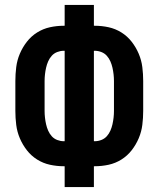

<svg xmlns="http://www.w3.org/2000/svg" viewBox="-20 -755 640 775"><path d="M241 0V-84H237Q209 -84 181.5 -90Q154 -96 130 -111Q106 -126 88.5 -148.5Q71 -171 60 -197Q49 -223 45.5 -251Q42 -279 42 -307V-428Q42 -456 45.5 -484Q49 -512 60 -538Q71 -564 88.5 -586.5Q106 -609 130 -624Q154 -639 181.5 -645Q209 -651 237 -651H241V-735H359V-651H363Q391 -651 418.5 -645Q446 -639 470 -624Q494 -609 511.5 -586.5Q529 -564 540 -538Q551 -512 554.5 -484Q558 -456 558 -428V-307Q558 -279 554.5 -251Q551 -223 540 -197Q529 -171 511.5 -148.5Q494 -126 470 -111Q446 -96 418.5 -90Q391 -84 363 -84H359V0ZM237 -185H241V-550H237Q224 -550 211 -545Q198 -540 189 -530Q180 -520 174.5 -507.5Q169 -495 166 -481.5Q163 -468 161.5 -454.5Q160 -441 160 -428V-307Q160 -294 161.5 -280.5Q163 -267 166 -253.5Q169 -240 174.5 -227.5Q180 -215 189 -205Q198 -195 211 -190Q224 -185 237 -185ZM359 -185H363Q376 -185 389 -190Q402 -195 411 -205Q420 -215 425.5 -227.5Q431 -240 434 -253.5Q437 -267 438.5 -280.5Q440 -294 440 -307V-428Q440 -441 438.5 -454.5Q437 -468 434 -481.5Q431 -495 425.5 -507.5Q420 -520 411 -530Q402 -540 389 -545Q376 -550 363 -550H359Z"/></svg>

Font: Iosevka SS04 Extended
Style: Bold
Weight: 700
Width: 7
Monospace: yes
Designer: Belleve Invis
Foundry: Belleve Invis
Version: Version 19.0.0; ttfautohint (v1.8.4)